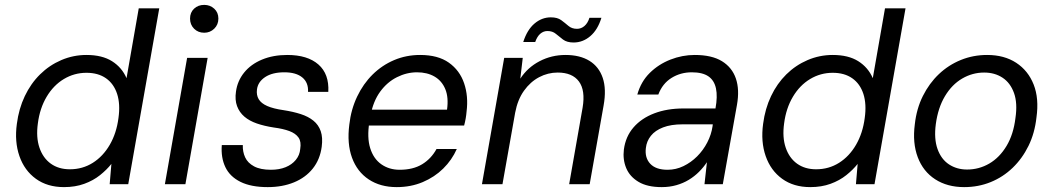

<svg xmlns="http://www.w3.org/2000/svg" viewBox="-20 -754 4313 786"><path d="M242 12Q174 12 127 -22Q80 -56 59.5 -115Q39 -174 49 -247Q57 -309 81.5 -360.5Q106 -412 144 -449.5Q182 -487 231 -508Q280 -529 334 -529Q398 -529 438.5 -503.5Q479 -478 498 -434L548 -720H632L505 0H429L436 -83Q417 -59 389.5 -37Q362 -15 325 -1.5Q288 12 242 12ZM266 -61Q318 -61 360 -87.5Q402 -114 429.5 -161.5Q457 -209 465 -271Q473 -328 459.5 -369.5Q446 -411 414 -433.5Q382 -456 334 -456Q284 -456 241.5 -430.5Q199 -405 171 -358Q143 -311 135 -249Q127 -192 141.5 -149.5Q156 -107 188 -84Q220 -61 266 -61Z M655 0 746 -517H830L739 0ZM816 -620Q791 -620 774.5 -636.5Q758 -653 758 -678Q758 -703 774.5 -718.5Q791 -734 816 -734Q840 -734 857 -718.5Q874 -703 874 -678Q874 -653 857 -636.5Q840 -620 816 -620Z M1076 12Q1008 12 964.5 -9.5Q921 -31 902.5 -70Q884 -109 888 -160H974Q973 -133 983.5 -110Q994 -87 1020 -73Q1046 -59 1089 -59Q1123 -59 1149 -69.5Q1175 -80 1191 -99.5Q1207 -119 1209 -144Q1214 -174 1202 -191Q1190 -208 1164.5 -217.5Q1139 -227 1101 -232Q1062 -238 1031.5 -248.5Q1001 -259 980.5 -276.5Q960 -294 950.5 -319.5Q941 -345 946 -379Q952 -423 979.5 -457Q1007 -491 1052.5 -510Q1098 -529 1156 -529Q1239 -529 1283.5 -490Q1328 -451 1324 -378H1241Q1243 -416 1217.5 -437Q1192 -458 1144 -458Q1095 -458 1065.5 -438.5Q1036 -419 1032 -388Q1029 -365 1039 -348Q1049 -331 1074 -320Q1099 -309 1141 -303Q1180 -297 1211 -287Q1242 -277 1263 -260Q1284 -243 1293 -217Q1302 -191 1297 -153Q1290 -101 1260.5 -64Q1231 -27 1183.5 -7.5Q1136 12 1076 12Z M1604 12Q1537 12 1489.5 -19.5Q1442 -51 1421 -108.5Q1400 -166 1410 -244Q1417 -306 1442 -358.5Q1467 -411 1505.5 -449Q1544 -487 1593.5 -508Q1643 -529 1700 -529Q1773 -529 1817.5 -497.5Q1862 -466 1880 -413Q1898 -360 1890 -297Q1889 -284 1886.5 -269.5Q1884 -255 1880 -240H1471L1482 -305H1810Q1817 -355 1803 -389Q1789 -423 1759 -440.5Q1729 -458 1687 -458Q1645 -458 1605 -438Q1565 -418 1536.5 -379Q1508 -340 1497 -282L1492 -254Q1482 -191 1495.5 -147.5Q1509 -104 1541 -81.5Q1573 -59 1616 -59Q1671 -59 1708 -81.5Q1745 -104 1767 -144H1850Q1830 -99 1794.5 -64Q1759 -29 1710.5 -8.5Q1662 12 1604 12Z M1953 0 2044 -517H2120L2110 -432Q2140 -478 2189 -503.5Q2238 -529 2295 -529Q2354 -529 2393 -505Q2432 -481 2447.5 -435Q2463 -389 2451 -322L2394 0H2310L2365 -313Q2377 -384 2350 -420.5Q2323 -457 2263 -457Q2223 -457 2187 -438Q2151 -419 2125 -382.5Q2099 -346 2089 -293L2037 0ZM2122 -582Q2138 -632 2168 -657.5Q2198 -683 2235 -683Q2262 -683 2277.5 -671.5Q2293 -660 2307 -648Q2321 -636 2342 -636Q2359 -636 2372.5 -647.5Q2386 -659 2393 -681H2442Q2427 -632 2396.5 -606Q2366 -580 2328 -580Q2301 -580 2285 -592Q2269 -604 2255.5 -615.5Q2242 -627 2221 -627Q2205 -627 2192 -616Q2179 -605 2171 -582Z M2689 12Q2630 12 2594 -9.5Q2558 -31 2543.5 -66Q2529 -101 2534 -142Q2541 -195 2573.5 -232.5Q2606 -270 2658.5 -290Q2711 -310 2778 -310H2909Q2918 -359 2911 -392Q2904 -425 2880 -441.5Q2856 -458 2812 -458Q2766 -458 2729 -435Q2692 -412 2675 -367H2589Q2604 -420 2640 -455.5Q2676 -491 2724.5 -510Q2773 -529 2824 -529Q2894 -529 2935.5 -503.5Q2977 -478 2992.5 -432.5Q3008 -387 2997 -325L2939 0H2864L2874 -90Q2860 -69 2841.5 -50.5Q2823 -32 2800 -18Q2777 -4 2749 4Q2721 12 2689 12ZM2713 -59Q2747 -59 2778 -74Q2809 -89 2834 -114Q2859 -139 2875.5 -171Q2892 -203 2897 -237L2898 -245H2774Q2727 -245 2694.5 -232.5Q2662 -220 2644.5 -198Q2627 -176 2624 -148Q2619 -108 2642 -83.5Q2665 -59 2713 -59Z M3297 12Q3229 12 3182 -22Q3135 -56 3114.5 -115Q3094 -174 3104 -247Q3112 -309 3136.5 -360.5Q3161 -412 3199 -449.5Q3237 -487 3286 -508Q3335 -529 3389 -529Q3453 -529 3493.5 -503.5Q3534 -478 3553 -434L3603 -720H3687L3560 0H3484L3491 -83Q3472 -59 3444.5 -37Q3417 -15 3380 -1.5Q3343 12 3297 12ZM3321 -61Q3373 -61 3415 -87.5Q3457 -114 3484.5 -161.5Q3512 -209 3520 -271Q3528 -328 3514.5 -369.5Q3501 -411 3469 -433.5Q3437 -456 3389 -456Q3339 -456 3296.5 -430.5Q3254 -405 3226 -358Q3198 -311 3190 -249Q3182 -192 3196.5 -149.5Q3211 -107 3243 -84Q3275 -61 3321 -61Z M3927 12Q3858 12 3808.5 -20Q3759 -52 3737 -110.5Q3715 -169 3725 -245Q3732 -309 3758 -361Q3784 -413 3823.5 -450.5Q3863 -488 3913.5 -508.5Q3964 -529 4021 -529Q4091 -529 4140 -497Q4189 -465 4211.5 -408Q4234 -351 4223 -273Q4216 -209 4190.5 -157Q4165 -105 4125.5 -67Q4086 -29 4035.5 -8.5Q3985 12 3927 12ZM3939 -60Q3988 -60 4030 -84.5Q4072 -109 4100.5 -156.5Q4129 -204 4137 -271Q4146 -332 4131 -373.5Q4116 -415 4084 -436Q4052 -457 4009 -457Q3961 -457 3919 -432.5Q3877 -408 3848.5 -360.5Q3820 -313 3811 -246Q3803 -186 3818 -144Q3833 -102 3865 -81Q3897 -60 3939 -60Z"/></svg>

Font: DM Sans 11pt
Style: Italic
Weight: 400
Italic angle: -10°
Version: Version 4.004;gftools[0.9.30]